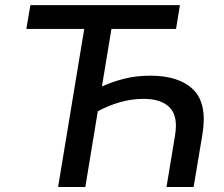

<svg xmlns="http://www.w3.org/2000/svg" viewBox="-20 -748 895 768"><path d="M581.1 -445.3Q696.8 -445.3 753.4 -389.2Q810.1 -333 789.6 -210L754.4 0H646L680.2 -206.5Q692.9 -282.7 659.2 -317.6Q625.5 -352.5 554.7 -352.5Q505.9 -352.5 459.5 -339.1Q413.1 -325.7 371.1 -302.7L321.3 0H212.4L316.9 -632.3H85.4L101.6 -727.5H699.7L684.1 -632.3H425.8L387.7 -402.3Q431.6 -421.9 478.8 -433.6Q525.9 -445.3 581.1 -445.3Z"/></svg>

Font: Inter Display Medium
Style: Italic
Weight: 500
Italic angle: -9.39999°
Designer: Rasmus Andersson
Foundry: rsms
Version: Version 4.000;git-a52131595